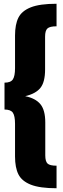

<svg xmlns="http://www.w3.org/2000/svg" viewBox="-20 -861 333 1022"><path d="M281 -721Q245 -721 232.5 -709.5Q220 -698 220 -666V-491Q220 -424 195 -393Q170 -362 114 -349Q169 -338 195 -306.5Q221 -275 221 -209V-34Q221 -2 233 9.5Q245 21 281 21V141Q192 141 144 122Q96 103 78 67Q60 31 60 -28V-202Q60 -244 48.5 -261Q37 -278 4 -278V-421Q37 -421 48.5 -438.5Q60 -456 60 -498V-672Q60 -731 78 -767Q96 -803 144 -822Q192 -841 281 -841Z"/></svg>

Font: Fira Sans Condensed ExtraBold
Style: Regular
Weight: 800
Width: 3
Designer: Carrois Corporate & Edenspiekermann AG
Foundry: Carrois Corporate GbR & Edenspiekermann AG
Version: Version 4.203